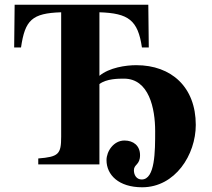

<svg xmlns="http://www.w3.org/2000/svg" viewBox="-20 -696 896 813"><path d="M401 -340C431 -363 482 -363 505 -363C611 -363 637 -237 637 -141C637 -55 637 64 580 64C558 64 547 45 547 25C547 -1 573 3 573 -39C573 -79 545 -101 507 -101C461 -101 431 -55 431 -18C431 45 483 97 582 97C722 97 809 -41 809 -167C809 -327 706 -420 557 -420C513 -420 443 -410 401 -375V-644C524 -640 564 -611 581 -495H610L608 -676H42L40 -495H69C86 -611 115 -640 239 -644V-117C239 -43 228 -32 142 -25V0H401Z"/></svg>

Font: XITS
Style: Bold
Weight: 700
Designer: MicroPress Inc., with final additions and corrections provided by Coen Hoffman, Elsevier (retired)
Version: Version 1.302